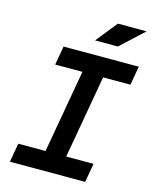

<svg xmlns="http://www.w3.org/2000/svg" viewBox="-130 -979 846 1064"><g transform="rotate(15 293.0 -447.0)"><path d="M31.7 0 50.8 -108.4H207L291 -585H134.8L153.8 -693.4H585.4L566.4 -585H409.7L325.7 -108.4H482.4L463.4 0ZM313.5 -771.5 411.6 -894H576.7L444.3 -771.5Z"/></g></svg>

Font: CaskaydiaCove NFP SemiBold
Style: Italic
Weight: 600
Italic angle: -10°
Designer: Aaron Bell
Foundry: Saja Typeworks
Version: Version 2111.001; VTT 6.35;Nerd Fonts 3.1.1